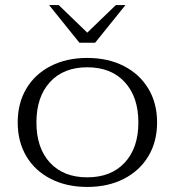

<svg xmlns="http://www.w3.org/2000/svg" viewBox="-20 -729 691 759"><path d="M50 -245Q50 -321 84 -378.5Q118 -436 180.5 -468Q243 -500 325 -500Q407 -500 469.5 -468Q532 -436 566.5 -378.5Q601 -321 601 -245Q601 -169 566.5 -111.5Q532 -54 469.5 -22Q407 10 325 10Q243 10 180.5 -22Q118 -54 84 -111.5Q50 -169 50 -245ZM527 -245Q527 -346 473 -404.5Q419 -463 325 -463Q231 -463 177.5 -404.5Q124 -346 124 -245Q124 -144 177.5 -86Q231 -28 325 -28Q419 -28 473 -86Q527 -144 527 -245ZM174 -709H212L325 -600L438 -709H476L356 -560H294Z"/></svg>

Font: Fahkwang Light
Style: Regular
Weight: 300
Version: Version 1.000; ttfautohint (v1.6)